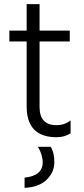

<svg xmlns="http://www.w3.org/2000/svg" viewBox="-20 -654 404 922"><path d="M223 51Q241 77 241 125Q241 173 204 209Q167 245 98 248V199Q185 190 185 126Q185 89 162 51ZM252 5Q108 5 108 -143V-455H25V-507H108V-634H170V-507H315V-455H170V-140Q170 -53 251 -53Q291 -53 319 -76V-14Q290 5 252 5Z"/></svg>

Font: Hind Jalandhar Light
Style: Regular
Weight: 300
Designer: Namrata Goyal
Foundry: Indian Type Foundry
Version: Version 0.702;PS 1.0;hotconv 1.0.81;makeotf.lib2.5.63406